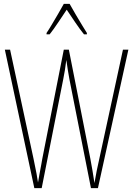

<svg xmlns="http://www.w3.org/2000/svg" viewBox="-20 -970 687 990"><path d="M642 -714 485 0H449L338 -561Q333 -588 330 -607.5Q327 -627 322 -661Q318 -627 314.5 -607.5Q311 -588 306 -561L195 0H157L5 -714H32L153 -151Q163 -105 168.5 -74Q174 -43 176 -29Q180 -52 184.5 -77Q189 -102 193 -122.5Q197 -143 198 -151L309 -714H335L446 -151Q453 -115 457 -89.5Q461 -64 467 -26Q473 -61 479 -91Q485 -121 492 -151L614 -714ZM339 -950Q352 -927 370.5 -895Q389 -863 405.5 -836.5Q422 -810 428 -800V-793H413Q392 -819 368 -854.5Q344 -890 324 -920Q305 -892 280.5 -855Q256 -818 236 -793H220V-800Q231 -816 247 -843Q263 -870 280 -899Q297 -928 309 -950Z"/></svg>

Font: Noto Sans Gurmukhi ExtraCondensed Thin
Style: Regular
Weight: 100
Width: 2
Designer: Jelle Bosma - Monotype Design Team
Foundry: Monotype Imaging Inc.
Version: Version 2.004; ttfautohint (v1.8.4.7-5d5b)